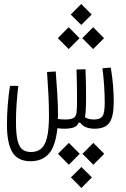

<svg xmlns="http://www.w3.org/2000/svg" viewBox="-20 -640 626 957"><path d="M132.8 163.6Q68.8 163.6 41.7 118.7Q14.6 73.7 14.6 -19Q14.6 -65.4 18.6 -116.5Q22.5 -167.5 29.8 -211.9H71.3Q65.9 -167 62.7 -122.8Q59.6 -78.6 59.6 -33.7Q59.6 26.9 67.4 59.8Q75.2 92.8 92 105.2Q108.9 117.7 134.8 117.7Q164.1 117.7 184.1 101.8Q204.1 85.9 214.1 46.4Q224.1 6.8 224.1 -64.9Q224.1 -120.1 221.2 -171.4Q218.3 -222.7 214.4 -281.2L257.8 -283.7Q261.7 -234.9 265.4 -175Q269 -115.2 269 -71.8Q269 -59.1 268.6 -46.9Q288.1 -44.4 306.2 -44.4Q333.5 -44.4 346.7 -52.2Q359.9 -60.1 361.8 -81.1Q363.8 -101.6 364 -135.3Q364.3 -168.9 363.5 -207.3Q362.8 -245.6 361.8 -281.2Q361.3 -289.6 361.3 -293.5L406.2 -294.9Q407.7 -260.7 408.4 -220.9Q409.2 -181.2 408.9 -144.3Q408.7 -107.4 406.7 -82Q405.8 -66.9 403.3 -55.7Q414.6 -48.8 426.5 -46.6Q438.5 -44.4 449.2 -44.4Q478 -44.4 490 -59.6Q502 -74.7 502 -127.9Q502 -208 490.7 -299.8L532.2 -303.2Q540.5 -252.4 543.7 -211.7Q546.9 -170.9 546.9 -132.8Q546.9 -59.1 525.6 -28.8Q504.4 1.5 451.7 1.5Q428.7 1.5 410.4 -5.1Q392.1 -11.7 379.4 -28.8H372.1Q364.3 -9.8 345.7 -4.2Q327.1 1.5 301.3 1.5Q284.7 1.5 266.1 -1Q256.8 89.4 223.1 126.5Q189.5 163.6 132.8 163.6ZM322.3 -395.5 268.1 -449.7 322.3 -504.4 376.5 -449.7ZM444.3 -395.5 390.1 -449.7 444.3 -504.4 498.5 -449.7ZM384.8 -515.6 332.5 -567.4 384.8 -620.1 437 -567.4ZM323.2 72.3 377.4 126.5 323.2 181.2 269 126.5ZM445.3 72.3 499.5 126.5 445.3 181.2 391.1 126.5ZM385.7 192.4 438 244.1 385.7 296.9 333.5 244.1Z"/></svg>

Font: Cascadia Code NF ExtraLight
Style: Regular
Weight: 200
Monospace: yes
Designer: Aaron Bell
Foundry: Saja Typeworks
Version: Version 2404.023; ttfautohint (v1.8.4)